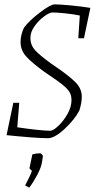

<svg xmlns="http://www.w3.org/2000/svg" viewBox="-20 -624 433 878"><path d="M392 -587H393L364 -449H338L345 -553Q317 -559 278.5 -563Q240 -567 220 -567Q207 -567 182.5 -549.5Q158 -532 138.5 -505Q119 -478 119 -451Q119 -418 140.5 -394.5Q162 -371 210 -336Q225 -325 239 -316Q296 -277 325 -248Q354 -219 354 -182Q354 -154 343 -119Q322 -78 276 -35Q230 8 199 8Q170 8 113 3.5Q56 -1 10 -6L41 -154H68L59 -42Q98 -36 143 -31Q188 -26 210 -26Q223 -26 246.5 -48Q270 -70 288.5 -102.5Q307 -135 307 -167Q307 -197 286 -218.5Q265 -240 220 -270L182 -296Q127 -336 100.5 -365Q74 -394 74 -432Q74 -464 90 -498Q113 -529 162 -566.5Q211 -604 230 -604Q255 -604 306 -599Q357 -594 393 -588ZM95 224Q118 181 126 157Q114 148 115 144L128 82Q146 77 164 77Q167 77 172 82.5Q177 88 176 91L172 118Q168 142 151 174.5Q134 207 114 234Z"/></svg>

Font: Grenze ExtraLight
Style: Italic
Weight: 275
Italic angle: -10°
Designer: Renata Polastri
Foundry: Omnibus-Type
Version: Version 1.002; ttfautohint (v1.8)